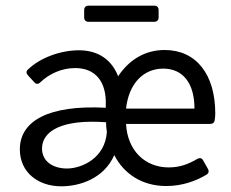

<svg xmlns="http://www.w3.org/2000/svg" viewBox="-20 -653 825 685"><path d="M530.3 -632.8H295.9C286.1 -632.8 280.3 -627 280.3 -617.2V-590.8C280.3 -581.1 286.1 -575.2 295.9 -575.2H530.3C540 -575.2 545.9 -581.1 545.9 -590.8V-617.2C545.9 -627 540 -632.8 530.3 -632.8ZM748 -248C748 -386.7 680.7 -474.6 567.4 -474.6C497.1 -474.6 440.4 -439.5 401.4 -380.9C379.9 -436.5 334 -473.6 261.7 -473.6C193.4 -473.6 121.1 -445.3 80.1 -405.3C72.3 -398.4 73.2 -391.6 80.1 -383.8L102.5 -359.4C109.4 -351.6 117.2 -352.5 124 -359.4C155.3 -389.6 200.2 -410.2 248 -410.2C320.3 -410.2 360.4 -362.3 357.4 -277.3V-268.6C151.4 -279.3 50.8 -220.7 50.8 -120.1C50.8 -37.1 117.2 11.7 198.2 11.7C264.6 11.7 350.6 -15.6 387.7 -99.6C421.9 -33.2 486.3 10.7 573.2 10.7C630.9 10.7 679.7 -7.8 715.8 -29.3C724.6 -34.2 726.6 -42 721.7 -50.8L705.1 -80.1C700.2 -89.8 692.4 -90.8 683.6 -85.9C652.3 -67.4 621.1 -55.7 582 -55.7C498 -55.7 434.6 -115.2 429.7 -210.9H729.5C739.3 -210.9 745.1 -215.8 746.1 -225.6C747.1 -232.4 748 -239.3 748 -248ZM429.7 -265.6C439.5 -354.5 491.2 -408.2 562.5 -408.2C631.8 -408.2 673.8 -357.4 673.8 -265.6ZM218.8 -51.8C171.9 -51.8 129.9 -75.2 129.9 -123C129.9 -185.5 201.2 -228.5 358.4 -216.8C358.4 -205.1 359.4 -194.3 361.3 -182.6C355.5 -88.9 271.5 -51.8 218.8 -51.8Z"/></svg>

Font: Ed Sans Neue
Style: Regular
Weight: 400
Designer: Stephen Hutchings
Version: Version 1.004;PS 001.004;hotconv 1.0.88;makeotf.lib2.5.64775